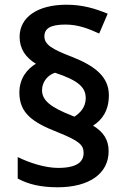

<svg xmlns="http://www.w3.org/2000/svg" viewBox="-20 -785 536 813"><path d="M62 -393C62 -304 121 -266 222 -226C317 -188 334 -171 334 -137C334 -102 309 -74 226 -74C171 -74 103 -96 55 -120V-29C99 -5 152 8 224 8C358 8 440 -50 440 -145C440 -194 417 -227 374 -253C412 -277 441 -316 441 -382C441 -461 380 -507 283 -545C199 -577 168 -597 168 -631C168 -664 193 -681 257 -681C312 -681 356 -663 400 -643L436 -727C382 -749 330 -765 261 -765C139 -765 63 -712 63 -629C63 -578 89 -541 132 -515C95 -493 62 -453 62 -393ZM158 -403C158 -440 184 -468 213 -477C316 -443 343 -413 343 -369C343 -331 319 -306 295 -291L283 -296C194 -331 158 -360 158 -403Z"/></svg>

Font: Noto Sans Ol Chiki SemiBold
Style: Regular
Weight: 600
Designer: Monotype Design Team, Lewis McGuffie
Foundry: Monotype Imaging Inc.
Version: Version 2.003